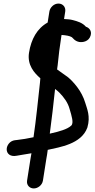

<svg xmlns="http://www.w3.org/2000/svg" viewBox="-20 -785 531 1078"><path d="M142.9 -489C132 -419.9 172.4 -375.2 206.5 -345.6C206 -338.2 205.1 -327.4 204.3 -319.8C193.3 -222.4 183 -114.1 168.2 -14.5C135.2 -7.5 105 -2.2 74.2 1.1L63.9 2.2C34.1 5.8 18.1 32.2 17.6 52.2C17 77.7 37.7 96.3 72.8 89.5C100 84.3 125.9 81.1 156.6 75.5C154.9 86.4 153.3 95.6 151.2 106.6L132 229C128 254.3 146.1 273 169.6 273C193 273 217 254.3 221 229L240.1 107.4C243.1 91.6 245.7 75 248 56.4C315.6 41 436.3 24.2 470.1 -67.9C470.3 -68.3 470.6 -69.1 470.7 -69.7C488.9 -132.1 468.3 -174.9 458.5 -208.3C448.8 -240.9 432.3 -271 413.9 -295.4C397.8 -316.7 373.4 -345.2 347.8 -361.4C334.7 -370.8 317 -383.6 300.5 -395.2C301.2 -400.5 302.3 -409 303.2 -415C303.3 -415.4 303.4 -416.1 303.5 -416.6C308.3 -469.3 316.1 -528.6 324.3 -581L325.6 -588.8C351.8 -586.8 371.2 -583.6 383.4 -576.1C388.5 -573.1 399 -553.8 425.3 -549.3C442.3 -546.4 478.9 -550.3 488.9 -585.9C496.8 -613.7 478.2 -630.1 462.5 -634.8C443.3 -657.4 414.1 -665.7 389 -672.2C374.2 -676.4 356.5 -677.2 339.6 -678.2L346.2 -720C350.1 -744.8 333.1 -765 308.3 -765C282.2 -765 260.8 -743 257.2 -720L247.5 -658.4C188.7 -625.7 154.9 -565.7 142.9 -489ZM289.2 -285.3C296.2 -280.3 305.1 -273.5 313.1 -265.3C339.4 -238.2 361.4 -208.8 371.1 -172C382.1 -134.4 395.3 -94.3 380 -79.8C357.5 -58.6 311.8 -46.5 259.5 -34.6L259.7 -36.2C269.7 -112.6 281 -203.4 289.2 -285.3Z"/></svg>

Font: Just Breathe
Style: BdObl3
Weight: 400
Foundry: Cannot Into Space Fonts
Version: Version 0.72